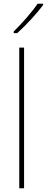

<svg xmlns="http://www.w3.org/2000/svg" viewBox="-20 -1017 253 1037"><path d="M213 -990V-997H183C152 -951 99 -891 54 -847V-838H73C120 -880 179 -944 213 -990ZM110 0V-760H84V0Z"/></svg>

Font: Noto Sans Georgian SemiCondensed Thin
Style: Regular
Weight: 100
Width: 4
Designer: Monotype Design Team, Akaki Razmadze
Foundry: Google LLC
Version: Version 2.005